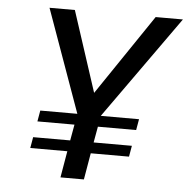

<svg xmlns="http://www.w3.org/2000/svg" viewBox="-51 -750 784 800"><g transform="rotate(5 341.0 -350.0)"><path d="M376 -270H536L528 -224H368L356 -157H516L508 -111H348L329 0H231L250 -111H95L103 -157H258L270 -224H115L123 -270H278L124 -700H230L340 -363L568 -700H682Z"/></g></svg>

Font: Niramit Medium
Style: Italic
Weight: 500
Italic angle: -10°
Designer: Katatrad Aksorn Co.,Ltd.
Foundry: Cadson Demak Co.,Ltd.
Version: Version 1.000; ttfautohint (v1.6)